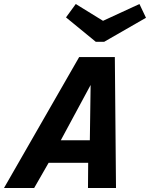

<svg xmlns="http://www.w3.org/2000/svg" viewBox="-60 -940 750 960"><path d="M270 -853 318.8 -919.9 455.1 -835.9 637.2 -919.9 669.9 -851.1 460.9 -731H418.9ZM110.8 0H-40L335.9 -654.8H514.2L520 0H379.9L380.9 -126H183.1ZM244.1 -238.8H389.2L393.1 -515.1Z"/></svg>

Font: IntelOne Mono Bold
Style: Italic
Weight: 700
Italic angle: -16°
Designer: Fred Shallcrass
Foundry: Frere-Jones Type LLC
Version: Version 1.200;hotconv 1.1.0;makeotfexe 2.6.0;FJTRelease1.2